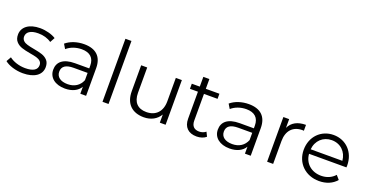

<svg xmlns="http://www.w3.org/2000/svg" viewBox="-32 -1431 4074 2124"><g transform="rotate(20 2004.5 -368.5)"><path d="M26 -60C70 -23 155 5 240 5C376 5 457 -53 457 -145C457 -179 448 -206 430 -225C394 -264 348 -274 264 -290C230 -296 203 -302 184 -308C145 -319 116 -342 116 -382C116 -434 162 -469 253 -469C313 -469 365 -454 408 -424L439 -481C395 -510 321 -530 253 -530C122 -530 45 -468 45 -380C45 -345 54 -317 73 -297C109 -257 157 -246 242 -230C274 -225 300 -219 319 -214C358 -202 386 -182 386 -143C386 -88 341 -57 245 -57C173 -57 102 -81 58 -116Z M736 5C821 5 885 -27 917 -82V0H985V-326C985 -461 909 -530 772 -530C689 -530 611 -504 558 -459L590 -406C634 -445 698 -468 765 -468C862 -468 914 -420 914 -329V-297H747C606 -297 544 -237 544 -148C544 -56 619 5 736 5ZM614 -150C614 -213 659 -244 749 -244H914V-158C886 -89 827 -51 747 -51C663 -51 614 -89 614 -150Z M1178 0H1249V-742H1178Z M1442 -221C1442 -73 1527 5 1664 5C1748 5 1816 -32 1853 -96V0H1921V-526H1850V-250C1850 -130 1782 -59 1671 -59C1570 -59 1513 -117 1513 -228V-526H1442Z M2132 -466V-148C2132 -51 2187 5 2286 5C2329 5 2370 -8 2397 -32L2372 -83C2352 -66 2323 -56 2294 -56C2235 -56 2203 -89 2203 -152V-466H2363V-526H2203V-641H2132V-526H2038V-466Z M2674 5C2759 5 2823 -27 2855 -82V0H2923V-326C2923 -461 2847 -530 2710 -530C2627 -530 2549 -504 2496 -459L2528 -406C2572 -445 2636 -468 2703 -468C2800 -468 2852 -420 2852 -329V-297H2685C2544 -297 2482 -237 2482 -148C2482 -56 2557 5 2674 5ZM2552 -150C2552 -213 2597 -244 2687 -244H2852V-158C2824 -89 2765 -51 2685 -51C2601 -51 2552 -89 2552 -150Z M3187 0V-268C3187 -391 3253 -462 3364 -462L3381 -461V-530C3284 -530 3217 -494 3184 -423V-526H3116V0Z M3727 5C3811 5 3883 -25 3930 -81L3890 -127C3850 -82 3794 -58 3729 -58C3613 -58 3530 -132 3522 -241H3962L3963 -263C3963 -419 3855 -530 3708 -530C3561 -530 3451 -419 3451 -263C3451 -108 3565 5 3727 5ZM3708 -469C3811 -469 3886 -398 3895 -294H3522C3531 -398 3607 -469 3708 -469Z"/></g></svg>

Font: Malon Grotesk
Style: Regular
Weight: 400
Designer: Julieta Ulanovsky
Foundry: Julieta Ulanovsky
Version: Version 7.200